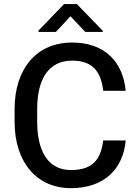

<svg xmlns="http://www.w3.org/2000/svg" viewBox="-20 -934 692 963"><path d="M497.6 -229.5C485.8 -134.3 444.8 -81.1 335.9 -81.1C217.3 -81.1 166.5 -181.6 166.5 -323.2V-388.2C166.5 -539.1 225.6 -629.9 341.3 -629.9C446.8 -629.9 486.3 -573.2 498 -478.5H610.4C597.2 -621.6 507.3 -720.7 341.3 -720.7C164.6 -720.7 53.2 -590.3 53.2 -387.2V-323.2C53.2 -121.1 163.6 9.8 335.9 9.8C505.9 9.8 598.6 -90.8 610.4 -229.5ZM365.7 -913.6H301.3L172.9 -780.3V-773.9H260.3L333.5 -852.5L407.7 -773.9H495.6V-779.3Z"/></svg>

Font: Bert Sans Medium
Style: Regular
Weight: 500
Designer: Christian Robertson (Google), Cristiano Sobral
Foundry: Google, Cristiano Sobral
Version: Version 3.101